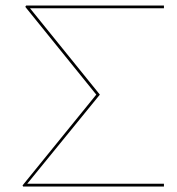

<svg xmlns="http://www.w3.org/2000/svg" viewBox="-20 -678 643 698"><path d="M576 -648H89L343 -334L79 -10H576V0H64L62 -4L330 -334L72 -653L75 -658H576Z"/></svg>

Font: Ysabeau Infant Hairline
Style: Regular
Weight: 100
Designer: Christian Thalmann (Catharsis Fonts)
Version: Version 0.003